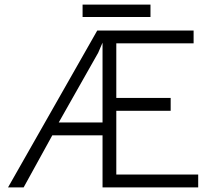

<svg xmlns="http://www.w3.org/2000/svg" viewBox="-20 -817 925 837"><path d="M404 -684H824V-628H487V-390H724V-334H487V-56H844V0H427V-227H208L83 0H15ZM427 -283V-631L408 -587L236 -283ZM340 -797H636V-743H340Z"/></svg>

Font: Bellota Text
Style: Regular
Weight: 400
Designer: Kemie Guaida
Foundry: Kemie Guaida
Version: Version 4.001